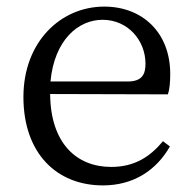

<svg xmlns="http://www.w3.org/2000/svg" viewBox="-20 -548 589 582"><path d="M133 -301C145 -428 218 -488 291 -488C368 -488 421 -425 421 -355C421 -323 411 -301 367 -301ZM489 -262C494 -277 496 -298 496 -324C496 -449 412 -528 296 -528C164 -528 51 -421 51 -254C51 -83 152 14 292 14C385 14 454 -32 495 -104L474 -120C435 -73 388 -42 317 -42C211 -42 133 -115 132 -263Z"/></svg>

Font: Source Han Serif AKR9
Style: Regular
Weight: 400
Designer: Ryoko NISHIZUKA 西塚涼子 (kana & ideographs); Frank Grießhammer (Latin, Greek & Cyrillic); Sandoll Communications 산돌커뮤니케이션, 
Foundry: Adobe Systems Incorporated
Version: Version 1.005;hotconv 1.0.107;makeotfexe 2.5.65593